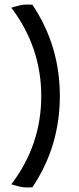

<svg xmlns="http://www.w3.org/2000/svg" viewBox="-20 -753 349 847"><path d="M30 -719Q74 -733 95 -733Q116 -733 123 -732Q244 -552 244 -329.5Q244 -107 123 73Q116 74 95 74Q74 74 30 60Q162 -114 162 -329Q162 -544 30 -719Z"/></svg>

Font: Port Lligat Slab
Style: Regular
Weight: 400
Designer: Dario Muhafara, Eduardo Rodriguez Tunni
Foundry: Tipo
Version: Version 1.002